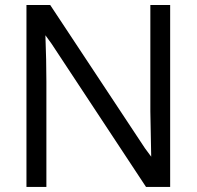

<svg xmlns="http://www.w3.org/2000/svg" viewBox="-20 -742 780 762"><path d="M85 0V-722.2H179.2L555.2 -153.8L580.1 -120.1Q576.7 -275.9 576.7 -300.3V-722.2H655.3V0H559.6L184.6 -568.4L160.2 -602.1Q164.1 -499.5 164.1 -418.9V0Z"/></svg>

Font: Oxygen
Style: Normal
Weight: 400
Designer: Vernon Adams
Foundry: Vernon Adams
Version: Version Release 0.2.2 webfont; ttfautohint (v0.8.52-bc40) -l